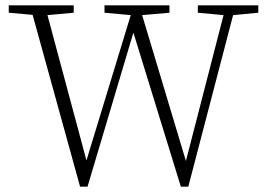

<svg xmlns="http://www.w3.org/2000/svg" viewBox="-20 -694 1004 724"><path d="M954 -674V-646L859 -637L690 10H662L483 -571L310 10H282L103 -638L13 -646V-674H258V-646L159 -637L306 -89L473 -637L374 -646V-674H619V-646L516 -637L681 -87L823 -637L726 -646V-674Z"/></svg>

Font: TypoPRO Source Serif Pro
Style: Regular
Weight: 300
Designer: Frank Grießhammer
Foundry: Adobe Systems Incorporated
Version: Version 1.017;PS (version unavailable);hotconv 1.0.79;makeot